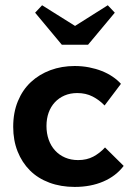

<svg xmlns="http://www.w3.org/2000/svg" viewBox="-20 -722 519 749"><path d="M271.5 7.2Q333.8 7.2 383 -13.9Q432.3 -35 462.5 -74.8L389.7 -146.8Q369.7 -124.8 344.1 -111.1Q318.5 -97.5 285 -97.5Q256.8 -97.5 234 -107.3Q211.3 -117 194.9 -134.9Q178.5 -152.8 169.9 -177.3Q161.3 -201.8 161.3 -230.5Q161.3 -258.7 169.6 -282.2Q178 -305.7 193.9 -322.9Q209.8 -340 231.9 -349.5Q254 -359 281.5 -359Q315 -359 341.2 -345.5Q367.5 -332 388 -310.5L451.8 -395Q438.3 -410 419.3 -422.9Q400.3 -435.8 377.3 -444.9Q354.3 -454 327.3 -459.3Q300.3 -464.5 271.5 -464.5Q220.5 -464.5 176.7 -448.3Q133 -432 100.6 -401.9Q68.2 -371.8 49.9 -327.5Q31.5 -283.3 31.5 -227.3Q31.5 -174.5 48.6 -131.4Q65.7 -88.2 96.7 -57.2Q127.7 -26.2 172.5 -9.5Q217.2 7.2 271.5 7.2ZM144.2 -701.5 117 -672.5 221.2 -547.5H323.5L427.8 -672.5L400.5 -701.5L240.5 -600.5H305.2Z"/></svg>

Font: Tilda Sans VF
Style: Regular
Weight: 400
Designer: ParaType Ltd
Foundry: ParaType Ltd
Version: Version 1.010